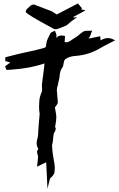

<svg xmlns="http://www.w3.org/2000/svg" viewBox="-20 -953 698 1130"><path d="M259.3 157.7 252 2 197.8 27.8Q200.7 0 202.1 -7.3Q204.1 -21.5 204.1 -32.2Q203.6 -36.6 201.7 -42Q198.2 -51.8 198.2 -59.1Q198.2 -67.9 205.6 -76.7Q195.8 -92.3 195.8 -107.9Q195.8 -123 200.2 -137.2Q203.6 -149.4 204.1 -160.6Q205.6 -199.2 213.4 -282.2Q213.4 -286.6 212.4 -291.5V-292Q210 -300.8 210 -328.6Q210 -341.3 211.7 -362.5Q213.4 -383.8 226.6 -414.1Q228 -418.5 228 -424.8Q228 -429.7 227.3 -435.8Q226.6 -441.9 226.6 -448.2V-454.6Q236.8 -538.1 239.7 -557.1L241.7 -579.6Q156.2 -550.3 45.9 -543L18.6 -541.5L9.8 -563L41 -585.4L11.2 -593.3V-615.7L41 -623.5Q76.7 -633.3 137.2 -646.5Q183.1 -655.3 228.5 -668Q242.7 -671.4 247.1 -674.8Q251.5 -678.2 251.5 -688Q253.9 -714.8 268.1 -739.3Q272 -747.6 275.9 -755.4Q279.8 -763.2 289.6 -765.6L302.7 -772.5L308.6 -758.8Q312.5 -751 312.5 -744.1L311 -729Q321.3 -744.1 342.3 -744.1Q349.1 -744.1 362.8 -741.2L360.4 -705.6Q365.2 -704.1 369.6 -704.1Q384.3 -704.1 403.8 -719.7Q412.1 -725.6 421.4 -731Q434.1 -738.3 446 -748.8Q458 -759.3 471.2 -767.6Q478.5 -772 491.7 -772L497.1 -771.5Q506.3 -771.5 522.5 -772.5L516.1 -757.3L513.7 -749.5Q510.7 -739.3 503.4 -729L500.5 -725.6L569.8 -739.7L571.8 -715.3Q595.2 -729 615.7 -729Q627 -729 637.7 -724.6L658.2 -716.3L617.7 -695.3Q594.7 -684.1 572.3 -670.9Q502.9 -628.9 420.4 -623.5Q385.7 -620.6 363.3 -604Q359.4 -600.6 356.9 -591.8L350.6 -561.5Q335.4 -540 333 -521.5Q331.1 -511.7 331.1 -510.3V-507.3Q331.1 -498.5 324.7 -473.1L320.3 -452.6Q314.5 -435.1 314.5 -422.4Q315.4 -404.8 317.4 -387.5Q319.3 -370.1 320.3 -352.5Q320.3 -346.7 317.9 -342Q315.4 -337.4 313 -334.2Q310.5 -331.1 309.6 -329.1Q307.1 -325.7 304.7 -323.2L303.2 -321.3Q304.2 -311 306.6 -300.8Q310.5 -283.7 311.5 -265.1Q311.5 -245.1 307.1 -223.1L304.2 -206.1Q308.1 -200.7 308.1 -194.8Q308.1 -186 300.8 -175.3Q296.9 -168.5 295.4 -162.6Q294.4 -158.7 292 -130.4Q291 -113.3 286.1 -97.7L287.1 -84.5Q288.1 -56.6 294.9 -21.5Q302.7 17.6 302.7 36.1Q302.7 45.9 300.5 61.5Q298.3 77.1 274.4 97.2ZM311 -781.2H308.6Q298.3 -781.2 292.5 -785.2Q131.8 -871.6 131.8 -882.8Q131.8 -892.6 137.5 -898.9Q143.1 -905.3 161.1 -920.9Q163.6 -923.3 166.5 -923.3H167.5Q172.4 -926.3 176.3 -926.3Q185.1 -926.3 195.3 -920.4L284.7 -886.7L314 -867.7L438.5 -932.6L462.9 -903.8L456.1 -898.4L483.4 -892.1L412.1 -853.5Q412.1 -852.1 413.1 -851.1Q414.1 -850.1 415 -848.6L428.7 -853L431.2 -850.1Q403.3 -831.5 371.6 -803.7Q320.3 -781.7 311 -781.2Z"/></svg>

Font: Unutterable
Style: Regular
Weight: 400
Designer: GGBotNet
Foundry: f0n7.com
Version: 1.00